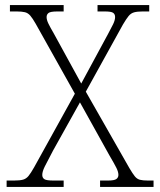

<svg xmlns="http://www.w3.org/2000/svg" viewBox="-20 -734 629 754"><path d="M6 0V-25H35Q58 -25 70.5 -28.5Q83 -32 92 -43Q101 -54 114 -77L274 -366L120 -641Q108 -662 99 -672.5Q90 -683 78 -686Q66 -689 46 -689H19V-714H230V-689H206Q178 -689 170.5 -683Q163 -677 163 -667Q163 -656 170 -641.5Q177 -627 191 -603L299 -406L405 -602Q416 -622 424 -638.5Q432 -655 432 -667Q432 -678 424.5 -683.5Q417 -689 392 -689H363V-714H566V-689H540Q519 -689 506.5 -685.5Q494 -682 485 -671Q476 -660 463 -638L317 -374L488 -74Q501 -52 509.5 -41.5Q518 -31 529.5 -28Q541 -25 561 -25H583V0H373V-25H404Q429 -25 437 -31Q445 -37 445 -47Q445 -59 437 -75Q429 -91 409 -125L294 -332L188 -142Q165 -99 155.5 -79.5Q146 -60 146 -47Q146 -36 154 -30.5Q162 -25 190 -25H230V0Z"/></svg>

Font: Noto Serif ExtraLight
Style: Regular
Weight: 200
Designer: Monotype Design Team
Foundry: Monotype Imaging Inc.
Version: Version 2.015; ttfautohint (v1.8.4.7-5d5b)